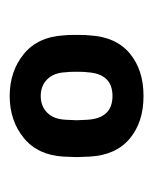

<svg xmlns="http://www.w3.org/2000/svg" viewBox="20 -765 316 396"><g transform="rotate(-90 178.0 -567.0)"><path d="M53 -540 52 -567 53 -594Q56 -647 91.5 -676Q127 -705 178 -705Q229 -705 264.5 -676Q300 -647 303 -594Q304 -589 304 -567Q304 -545 303 -540Q300 -486 266 -457.5Q232 -429 178 -429Q124 -429 90 -457.5Q56 -486 53 -540ZM227 -545Q228 -550 228 -567Q228 -584 227 -589Q226 -614 212.5 -627.5Q199 -641 178 -641Q157 -641 143.5 -627.5Q130 -614 129 -589L128 -567L129 -545Q132 -493 178 -493Q224 -493 227 -545Z"/></g></svg>

Font: Hezaedrus
Style: Regular
Weight: 400
Designer: Hubert & Fischer
Foundry: Hubert & Fischer
Version: Version 1.10;September 3, 2019;FontCreator 11.5.0.2425 64-bi